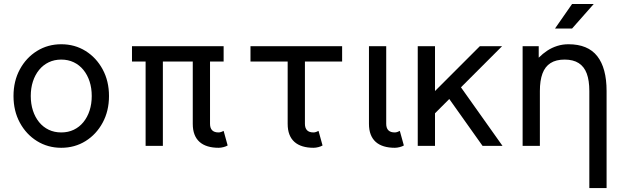

<svg xmlns="http://www.w3.org/2000/svg" viewBox="-20 -743 3205 978"><path d="M136.7 -253.9Q136.7 -294.4 147.7 -328.1Q158.7 -361.8 179.2 -387Q199.7 -412.1 228.3 -425.8Q256.8 -439.5 292 -439.5Q327.1 -439.5 355.7 -425.8Q384.3 -412.1 404.8 -387Q425.3 -361.8 436.3 -328.1Q447.3 -294.4 447.3 -253.9Q447.3 -213.9 436.3 -179.9Q425.3 -146 404.8 -120.8Q384.3 -95.7 355.7 -82Q327.1 -68.4 292 -68.4Q256.8 -68.4 228.3 -82Q199.7 -95.7 179.2 -120.8Q158.7 -146 147.7 -179.9Q136.7 -213.9 136.7 -253.9ZM48.8 -253.9Q48.8 -177.7 81.1 -118.2Q113.3 -58.6 168.5 -24.4Q223.6 9.8 292 9.8Q360.8 9.8 415.8 -24.4Q470.7 -58.6 502.9 -118.2Q535.2 -177.7 535.2 -253.9Q535.2 -330.1 502.9 -389.6Q470.7 -449.2 415.8 -483.4Q360.8 -517.6 292 -517.6Q223.6 -517.6 168.5 -483.4Q113.3 -449.2 81.1 -389.6Q48.8 -330.1 48.8 -253.9Z M721.7 -454.1V0H809.6V-454.1ZM1049.8 -454.6H961.9V-112.3Q961.9 -81.1 970.7 -58.1Q979.5 -35.2 996.6 -20Q1013.7 -4.9 1038.1 2.4Q1062.5 9.8 1093.8 9.8Q1105.5 9.8 1118.7 6.3Q1131.8 2.9 1139.6 -2L1119.1 -76.2Q1114.7 -73.7 1107.2 -71Q1099.6 -68.4 1093.8 -68.4Q1083 -68.4 1074.7 -71Q1066.4 -73.7 1060.8 -79.3Q1055.2 -85 1052.5 -93.3Q1049.8 -101.6 1049.8 -112.3ZM1119.1 -429.7V-507.8H652.3V-429.7Z M1602.5 -76.2Q1598.1 -73.7 1590.6 -71Q1583 -68.4 1577.1 -68.4Q1566.4 -68.4 1558.1 -71Q1549.8 -73.7 1544.2 -79.3Q1538.6 -85 1535.9 -93.3Q1533.2 -101.6 1533.2 -112.3V-214.8V-282.2V-483.4H1445.3V-282.2V-214.8V-112.3Q1445.3 -81.1 1454.1 -58.1Q1462.9 -35.2 1480 -20Q1497.1 -4.9 1521.5 2.4Q1545.9 9.8 1577.1 9.8Q1588.9 9.8 1602.1 6.3Q1615.2 2.9 1623 -2ZM1722.7 -429.7V-507.8H1255.9V-429.7Z M2016.6 -76.2Q2012.2 -73.7 2004.6 -71Q1997.1 -68.4 1991.2 -68.4Q1980.5 -68.4 1972.2 -71Q1963.9 -73.7 1958.3 -79.3Q1952.6 -85 1950 -93.3Q1947.3 -101.6 1947.3 -112.3V-214.8V-282.2V-507.8H1859.4V-282.2V-214.8V-112.3Q1859.4 -81.1 1868.2 -58.1Q1877 -35.2 1894 -20Q1911.1 -4.9 1935.5 2.4Q1960 9.8 1991.2 9.8Q2002.9 9.8 2016.1 6.3Q2029.3 2.9 2037.1 -2Z M2243.2 -274.4 2438 0H2539.6L2296.4 -342.8ZM2195.8 -166 2537.6 -507.8Q2526.9 -507.8 2512 -507.8Q2497.1 -507.8 2481 -507.8Q2464.8 -507.8 2450.2 -507.8Q2435.5 -507.8 2424.3 -507.8L2195.8 -279.3V-507.8H2107.9V0H2195.8Z M2981.9 214.8H3069.8V-279.3Q3069.8 -396.5 3022.2 -457Q2974.6 -517.6 2875.5 -517.6Q2845.2 -517.6 2818.4 -509Q2791.5 -500.5 2768.3 -485.4Q2745.1 -470.2 2724.1 -449.2V-507.8H2642.1V0H2730V-279.3Q2730 -333 2743.2 -368.4Q2756.3 -403.8 2784.2 -421.6Q2812 -439.5 2856 -439.5Q2899.9 -439.5 2927.7 -421.6Q2955.6 -403.8 2968.8 -368.4Q2981.9 -333 2981.9 -279.3ZM2894 -597.7H2807.1L2894 -722.7H3004.4Z"/></svg>

Font: Giphurs
Style: Regular
Weight: 400
Version: Version 2.010